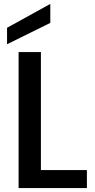

<svg xmlns="http://www.w3.org/2000/svg" viewBox="-20 -961 484 981"><path d="M189 -695V-92H424V0H75V-695ZM237 -941V-844L16 -735V-819Z"/></svg>

Font: Parkinsans Medium
Style: Regular
Weight: 500
Designer: Red Stone, Indian Type Foundry
Foundry: Indian Type Foundry
Version: Version 1.000